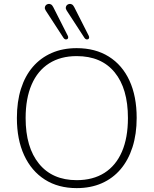

<svg xmlns="http://www.w3.org/2000/svg" viewBox="-20 -961 791 989"><path d="M375 8Q280 8 211 -36Q142 -80 104.5 -161Q67 -242 67 -353Q67 -437 88 -503.5Q109 -570 149 -616.5Q189 -663 246 -688Q303 -713 375 -713Q471 -713 540.5 -669.5Q610 -626 647 -545.5Q684 -465 684 -354Q684 -270 662.5 -203Q641 -136 601 -89Q561 -42 504 -17Q447 8 375 8ZM375 -33Q459 -33 518 -70.5Q577 -108 608 -179.5Q639 -251 639 -353Q639 -505 570.5 -588.5Q502 -672 375 -672Q292 -672 233 -634.5Q174 -597 143 -525.5Q112 -454 112 -353Q112 -202 181 -117.5Q250 -33 375 -33ZM415 -766 324 -906Q318 -915 319 -922.5Q320 -930 324.5 -934.5Q329 -939 336 -940.5Q343 -942 350 -938.5Q357 -935 362 -925L437 -777Q440 -771 439 -766Q438 -761 433.5 -759Q429 -757 424 -758.5Q419 -760 415 -766ZM307 -766 216 -906Q210 -915 211 -922.5Q212 -930 216.5 -934.5Q221 -939 228 -940.5Q235 -942 242 -938.5Q249 -935 254 -925L329 -777Q332 -771 331 -766Q330 -761 325.5 -759Q321 -757 316 -758.5Q311 -760 307 -766Z"/></svg>

Font: Nunito ExtraLight
Style: Regular
Weight: 200
Designer: Vernon Adams
Foundry: Vernon Adams
Version: Version 3.602;April 4, 2023;FontCreator 14.0.0.2856 64-bit